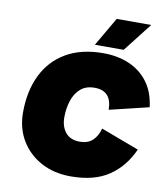

<svg xmlns="http://www.w3.org/2000/svg" viewBox="-98 -1002 958 1096"><g transform="rotate(10 381.0 -454.5)"><path d="M489 -920H689L559 -753H392ZM386 11Q289 11 214.5 -29Q140 -69 97.5 -139.5Q55 -210 55 -302Q55 -425 100 -518Q145 -611 233 -662.5Q321 -714 449 -714Q531 -714 597.5 -686Q664 -658 707.5 -601Q751 -544 762 -456L534 -401Q533 -511 434 -511Q383 -511 352 -483.5Q321 -456 306.5 -411.5Q292 -367 292 -315Q292 -261 320 -227Q348 -193 403 -193Q449 -193 476.5 -218.5Q504 -244 516 -289L737 -206Q691 -103 606.5 -46Q522 11 386 11Z"/></g></svg>

Font: Prodigy Sans Black
Style: Italic
Weight: 900
Italic angle: -13°
Designer: Wei Huang
Foundry: Wei Huang
Version: Version 1.003; ttfautohint (v1.8.3)